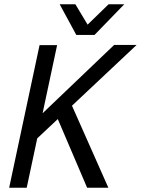

<svg xmlns="http://www.w3.org/2000/svg" viewBox="-20 -877 658 897"><path d="M221.8 -386.7H314.7L486.2 0H387ZM104.8 0H22.8L164.8 -666H246.8ZM129.7 -300.8 513.2 -667H618.2L121.2 -199.7ZM339.8 -713.7 487.2 -857H560.5L421.5 -713.7ZM418.2 -713.7H336.5L258.8 -857H332.2Z"/></svg>

Font: Epunda Sans Light
Style: Italic
Weight: 300
Italic angle: -12.0243°
Designer: Simon Atzbach
Foundry: typofactur
Version: Version 2.204